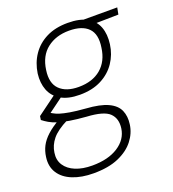

<svg xmlns="http://www.w3.org/2000/svg" viewBox="-168 -629 870 966"><g transform="rotate(-20 267.0 -146.0)"><path d="M169 232Q105 232 57.5 213Q10 194 -13 158Q-36 122 -29 73Q-25 42 -11.5 16Q2 -10 29 -34.5Q56 -59 100 -84L135 -65Q75 -35 49 -3Q23 29 18 67Q12 105 30.5 133.5Q49 162 86.5 177.5Q124 193 176 193Q261 193 314.5 158.5Q368 124 376 67Q383 16 353 -13.5Q323 -43 232 -48Q181 -52 144.5 -58Q108 -64 83 -72Q58 -80 41 -90Q24 -100 10 -111L13 -131L119 -209L158 -194L48 -113L52 -137Q65 -130 77.5 -122.5Q90 -115 109 -109Q128 -103 159.5 -97.5Q191 -92 242 -88Q318 -83 359.5 -63.5Q401 -44 415 -11.5Q429 21 423 63Q417 108 387 146.5Q357 185 303 208.5Q249 232 169 232ZM239 -163Q176 -163 137.5 -186Q99 -209 84 -248Q69 -287 75 -336Q83 -391 112 -433.5Q141 -476 189 -500Q237 -524 303 -524Q368 -524 406.5 -502Q445 -480 459.5 -441Q474 -402 467 -350Q460 -298 431.5 -255.5Q403 -213 354.5 -188Q306 -163 239 -163ZM247 -202Q321 -202 366.5 -240.5Q412 -279 421 -349Q432 -418 399 -451.5Q366 -485 296 -485Q226 -485 178.5 -448Q131 -411 121 -338Q111 -270 145.5 -236Q180 -202 247 -202ZM383 -473 374 -512H565L558 -476Z"/></g></svg>

Font: DM Sans 12pt ExtraLight
Style: Italic
Weight: 250
Italic angle: -10°
Version: Version 4.004;gftools[0.9.30]